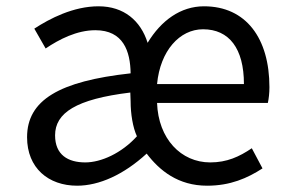

<svg xmlns="http://www.w3.org/2000/svg" viewBox="-20 -577 917 610"><path d="M225 13C295 13 373 -22 446 -89C487 -35 546 13 638 13C712 13 766 -11 814 -42L780 -106C740 -79 701 -61 648 -61C555 -61 483 -136 479 -250H831C834 -264 836 -281 836 -300C836 -455 762 -557 628 -557C554 -557 492 -512 449 -441C427 -511 374 -557 293 -557C213 -557 138 -518 89 -486L125 -423C168 -452 224 -481 283 -481C372 -481 394 -414 395 -344C168 -319 66 -259 66 -141C66 -43 134 13 225 13ZM251 -61C196 -61 155 -85 155 -147C155 -218 221 -262 394 -283L395 -255C395 -215 402 -172 415 -144C366 -90 301 -61 251 -61ZM479 -310C489 -416 551 -484 625 -484C708 -484 755 -423 755 -310Z"/></svg>

Font: GenYoGothic2 TW R
Style: Regular
Weight: 400
Version: Version 2.100;PS 2.1;hotconv 16.6.51;makeotf.lib2.5.65220 DE